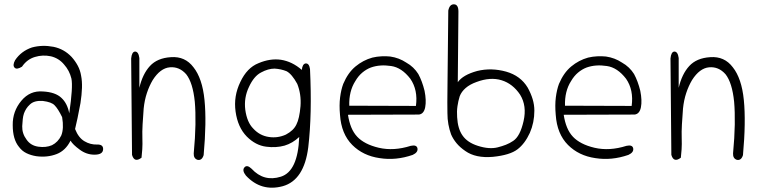

<svg xmlns="http://www.w3.org/2000/svg" viewBox="-20 -739 3540 890"><path d="M50 -460Q78 -502 128 -519Q176 -532 228 -522Q277 -512 312 -475Q329 -456 340.5 -434.5Q352 -413 356 -388Q361 -363 360 -331.5Q359 -300 353 -261Q346 -222 339.5 -192Q333 -162 328 -141Q344 -100 372 -84Q399 -68 430 -69Q459 -70 458 -47Q457 -22 418 -22Q381 -22 350 -45Q317 -69 307 -87Q284 -41 243 -25Q199 -8 148 -15Q123 -19 102.5 -29Q82 -39 68 -58Q39 -93 39 -159Q38 -223 79 -272Q119 -320 179 -315Q237 -312 265 -285Q292 -260 301 -214Q319 -337 311 -375Q302 -412 277 -440Q253 -469 216 -478Q178 -486 142 -475Q105 -464 82 -430Q58 -415 48 -425Q37 -436 50 -460ZM268 -196Q249 -235 233 -251Q219 -266 179 -271Q139 -274 119 -255Q108 -245 101.5 -234.5Q95 -224 91 -213Q87 -201 85.5 -186.5Q84 -172 83 -154Q82 -120 103 -92Q122 -64 158 -59Q193 -54 221 -66Q249 -80 264 -111Q277 -143 268 -196Z M588 -468Q591 -499 606 -500Q622 -500 626 -470V-332Q641 -396 675 -433Q709 -470 772 -474Q838 -479 877 -427Q897 -402 910 -364Q923 -326 928 -275Q933 -225 932 -161Q931 -97 924 -20Q916 6 896 2Q877 -4 878 -28Q885 -102 886 -161.5Q887 -221 883 -267Q874 -356 843 -395Q811 -431 767 -427Q723 -423 688 -368Q672 -341 661 -308Q650 -275 646 -236Q643 -197 641 -162.5Q639 -128 640 -99Q641 -70 639.5 -47Q638 -24 636 -8Q603 17 592 -21Z M1379 -415Q1382 -443 1397 -445Q1413 -446 1417 -419Q1422 -314 1420 -224Q1418 -134 1409 -57Q1390 96 1291 124Q1191 151 1120 75Q1101 51 1113 37Q1125 23 1146 43Q1203 105 1282 80Q1361 55 1367 -104Q1336 -75 1299 -64Q1259 -53 1214 -59Q1165 -65 1124 -106Q1082 -149 1072 -222Q1062 -293 1094 -359Q1125 -425 1178 -446Q1232 -469 1282 -462Q1334 -454 1379 -415ZM1358 -350Q1333 -396 1308 -409Q1283 -419 1253 -421Q1223 -421 1190 -403Q1157 -386 1134 -336Q1110 -286 1117 -230Q1125 -172 1154 -143Q1184 -110 1227 -104Q1267 -98 1305 -115Q1341 -134 1354 -162Q1368 -189 1373 -247Q1377 -302 1358 -350Z M1593 -207Q1598 -174 1608.5 -148.5Q1619 -123 1636 -105Q1652 -88 1677 -75Q1702 -62 1736 -54Q1805 -38 1884 -63Q1911 -69 1915 -52Q1919 -33 1893 -21Q1815 6 1740 -6Q1663 -17 1613 -67Q1562 -118 1556 -207Q1552 -252 1556.5 -287.5Q1561 -323 1571 -350Q1582 -376 1596 -396Q1610 -416 1628 -431Q1663 -460 1706 -472Q1727 -477 1748.5 -478Q1770 -479 1789 -477Q1830 -471 1863 -449Q1881 -439 1895 -425.5Q1909 -412 1919 -396Q1937 -363 1948 -318Q1957 -273 1951 -242Q1945 -211 1922 -208ZM1908 -248Q1918 -322 1882 -374Q1842 -426 1793 -433Q1741 -441 1699 -426Q1678 -418 1659.5 -402.5Q1641 -387 1627 -363Q1597 -316 1599 -249Z M2105 -685Q2102 -400 2102 -358Q2126 -392 2192 -410Q2257 -426 2326 -407Q2393 -388 2426 -333Q2441 -306 2449 -279.5Q2457 -253 2457 -226Q2457 -171 2436 -123Q2413 -73 2379 -47Q2344 -20 2265 -12Q2185 -5 2137 -39Q2112 -56 2096 -75.5Q2080 -95 2071 -116Q2063 -138 2058.5 -162.5Q2054 -187 2054 -215Q2053 -243 2054.5 -361.5Q2056 -480 2058 -690Q2064 -720 2085 -719Q2105 -718 2105 -685ZM2195 -63Q2248 -46 2287 -56Q2307 -61 2325 -68Q2343 -75 2359 -86Q2391 -107 2407 -178Q2423 -248 2391 -300Q2357 -351 2305 -367Q2253 -383 2189 -359Q2158 -348 2138.5 -331Q2119 -314 2111 -293Q2104 -271 2100.5 -246.5Q2097 -222 2099 -196Q2102 -142 2124 -111Q2135 -95 2152.5 -83Q2170 -71 2195 -63Z M2593 -207Q2598 -174 2608.5 -148.5Q2619 -123 2636 -105Q2652 -88 2677 -75Q2702 -62 2736 -54Q2805 -38 2884 -63Q2911 -69 2915 -52Q2919 -33 2893 -21Q2815 6 2740 -6Q2663 -17 2613 -67Q2562 -118 2556 -207Q2552 -252 2556.5 -287.5Q2561 -323 2571 -350Q2582 -376 2596 -396Q2610 -416 2628 -431Q2663 -460 2706 -472Q2727 -477 2748.5 -478Q2770 -479 2789 -477Q2830 -471 2863 -449Q2881 -439 2895 -425.5Q2909 -412 2919 -396Q2937 -363 2948 -318Q2957 -273 2951 -242Q2945 -211 2922 -208ZM2908 -248Q2918 -322 2882 -374Q2842 -426 2793 -433Q2741 -441 2699 -426Q2678 -418 2659.5 -402.5Q2641 -387 2627 -363Q2597 -316 2599 -249Z M3088 -468Q3091 -499 3106 -500Q3122 -500 3126 -470V-332Q3141 -396 3175 -433Q3209 -470 3272 -474Q3338 -479 3377 -427Q3397 -402 3410 -364Q3423 -326 3428 -275Q3433 -225 3432 -161Q3431 -97 3424 -20Q3416 6 3396 2Q3377 -4 3378 -28Q3385 -102 3386 -161.5Q3387 -221 3383 -267Q3374 -356 3343 -395Q3311 -431 3267 -427Q3223 -423 3188 -368Q3172 -341 3161 -308Q3150 -275 3146 -236Q3143 -197 3141 -162.5Q3139 -128 3140 -99Q3141 -70 3139.5 -47Q3138 -24 3136 -8Q3103 17 3092 -21Z"/></svg>

Font: Yomogi
Style: Regular
Weight: 400
Designer: satsuyako
Foundry: satsuyako
Version: Version 3.100